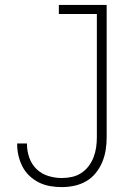

<svg xmlns="http://www.w3.org/2000/svg" viewBox="-20 -755 540 783"><path d="M232 8Q208 8 184.5 4Q161 0 139.5 -10.5Q118 -21 100.5 -37.5Q83 -54 72 -75Q61 -96 55.5 -119.5Q50 -143 50 -167V-170H90V-167Q90 -139 99.5 -112Q109 -85 129 -65.5Q149 -46 176.5 -37.5Q204 -29 232 -29Q253 -29 273.5 -33.5Q294 -38 311.5 -49.5Q329 -61 341.5 -77.5Q354 -94 361.5 -113.5Q369 -133 372 -153.5Q375 -174 375 -195V-698H220V-735H415V-195Q415 -169 411 -143.5Q407 -118 397 -94Q387 -70 370.5 -49.5Q354 -29 331.5 -16Q309 -3 283.5 2.5Q258 8 232 8Z"/></svg>

Font: Iosevka Extralight
Style: Regular
Weight: 200
Monospace: yes
Designer: Belleve Invis
Foundry: Belleve Invis
Version: Version 32.0.1; ttfautohint (v1.8.4)